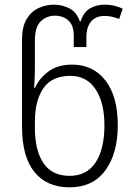

<svg xmlns="http://www.w3.org/2000/svg" viewBox="-20 -790 576 820"><path d="M277 10Q180 10 127 -55.5Q74 -121 74 -250V-621Q74 -675 93.5 -708Q113 -741 144.5 -755.5Q176 -770 211 -770Q246 -770 277 -754Q308 -738 321 -698H324Q337 -738 364 -754Q391 -770 426 -770Q451 -770 470 -765Q489 -760 504 -753L489 -709Q476 -714 460 -718Q444 -722 427 -722Q389 -722 369 -698Q349 -674 349 -632V-589H295V-638Q295 -682 272 -702.5Q249 -723 215 -723Q179 -723 154 -699Q129 -675 129 -616V-499Q129 -480 128 -456Q127 -432 126 -414H129Q148 -456 187.5 -485Q227 -514 288 -514Q378 -514 430.5 -446Q483 -378 483 -255Q483 -135 430 -62.5Q377 10 277 10ZM277 -39Q351 -39 388.5 -96.5Q426 -154 426 -254Q426 -352 388 -409Q350 -466 281 -466Q202 -466 165.5 -413.5Q129 -361 129 -269V-244Q129 -148 165.5 -93.5Q202 -39 277 -39Z"/></svg>

Font: Noto Sans Georgian SemiCondensed Light
Style: Regular
Weight: 300
Width: 4
Designer: Monotype Design Team, Akaki Razmadze
Foundry: Google LLC
Version: Version 2.005; ttfautohint (v1.8.4.7-5d5b)